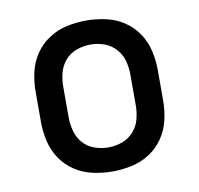

<svg xmlns="http://www.w3.org/2000/svg" viewBox="-66 -607 708 684"><g transform="rotate(-10 288.0 -265.0)"><path d="M288 8Q323 8 358 0.5Q393 -7 423 -26.5Q453 -46 473 -75.5Q493 -105 501 -140Q509 -175 509 -210V-320Q509 -355 501 -390Q493 -425 473 -454.5Q453 -484 423 -503.5Q393 -523 358 -530.5Q323 -538 288 -538Q253 -538 218 -530.5Q183 -523 153 -503.5Q123 -484 103 -454.5Q83 -425 75 -390Q67 -355 67 -320V-210Q67 -175 75 -140Q83 -105 103 -75.5Q123 -46 153 -26.5Q183 -7 218 0.5Q253 8 288 8ZM288 -79Q263 -79 238.5 -87.5Q214 -96 197 -115.5Q180 -135 173.5 -160Q167 -185 167 -210V-320Q167 -346 173.5 -370.5Q180 -395 197 -414.5Q214 -434 238.5 -442.5Q263 -451 288 -451Q314 -451 338 -442.5Q362 -434 379.5 -414.5Q397 -395 403.5 -370.5Q410 -346 410 -320V-210Q410 -185 403.5 -160Q397 -135 379.5 -115.5Q362 -96 338 -87.5Q314 -79 288 -79Z"/></g></svg>

Font: Iosevka Sparkle Medium
Style: Regular
Weight: 500
Designer: Belleve Invis
Foundry: Belleve Invis
Version: Version 4.5.0; ttfautohint (v1.8.3)